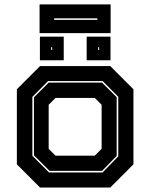

<svg xmlns="http://www.w3.org/2000/svg" viewBox="-20 -834 668 854"><path d="M158 0 55 -103V-437L158 -540H470.5L573.5 -437V-103L470.5 0ZM198 -67H436.5L506 -138.5V-403.5L436.5 -473.5H194L124 -403V-141ZM200.5 -74 131 -143V-401L196.5 -466.5H434L499 -401.5V-140.5L434 -74ZM227 -141.5H401.5L432 -172V-368L401.5 -398.5H227L196.5 -368V-172ZM365.5 -566V-671H471.5V-566ZM157.5 -566V-671H263.5V-566ZM207.5 -612H212V-624H207.5ZM416.5 -612H421V-624H416.5ZM156 -686.5V-814.5H472V-686.5ZM221 -745.5H413V-752.5H221Z"/></svg>

Font: Tourney ExtraBold
Style: Regular
Weight: 800
Designer: Tyler Finck
Foundry: Etcetera Type Co
Version: Version 1.015